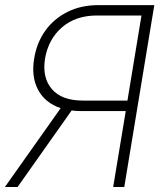

<svg xmlns="http://www.w3.org/2000/svg" viewBox="-22 -748 641 768"><path d="M475.1 0H430.7L481 -303.7H300.8Q282.2 -303.7 264.6 -306.2L48.3 0H-2.4L220.7 -315.4Q158.2 -336.4 130.4 -388.7Q102.5 -440.9 114.7 -514.2Q125 -577.6 159.4 -625.5Q193.8 -673.3 248 -700.4Q302.2 -727.5 371.6 -727.5H595.2ZM487.8 -345.7 543.9 -686H365.7Q281.2 -686 226.6 -639.2Q171.9 -592.3 158.2 -514.2Q146 -437.5 185.5 -391.6Q225.1 -345.7 309.1 -345.7Z"/></svg>

Font: Inter Display Extra Light
Style: Italic
Weight: 200
Italic angle: -9.39999°
Designer: Rasmus Andersson
Foundry: rsms
Version: Version 4.000;git-4fc901f